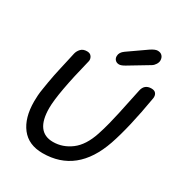

<svg xmlns="http://www.w3.org/2000/svg" viewBox="-206 -1036 1107 1183"><g transform="rotate(30 347.0 -445.0)"><path d="M406 -703Q389 -703 378.5 -713.5Q368 -724 368 -741Q368 -768 397 -788L523 -876Q553 -896 571 -896Q592 -896 603.5 -883.5Q615 -871 615 -851Q615 -838 606 -823.5Q597 -809 584 -801L446 -718Q421 -703 406 -703ZM271 6Q171 6 119 -61Q67 -128 67 -245Q67 -265 68.5 -287.5Q70 -310 75 -339Q80 -368 83 -388.5Q86 -409 94 -447.5Q102 -486 106 -502.5Q110 -519 120 -564.5Q130 -610 133 -623Q138 -643 153 -659Q168 -675 196 -675Q219 -675 229 -659Q239 -643 235 -627Q168 -359 168 -256Q168 -86 292 -86Q361 -86 419.5 -130Q478 -174 510 -271Q524 -313 536 -360.5Q548 -408 555 -441Q562 -474 574.5 -533Q587 -592 594 -625Q604 -675 654 -675Q677 -675 686.5 -661.5Q696 -648 693 -628Q654 -398 608 -264Q515 6 271 6Z"/></g></svg>

Font: Comic Neue
Style: Bold Italic
Weight: 700
Italic angle: -12°
Designer: Craig Rozynski
Foundry: Craig Rozynski
Version: Version 2.003